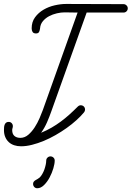

<svg xmlns="http://www.w3.org/2000/svg" viewBox="-20 -747 680 992"><path d="M427.7 -682.1 245.6 -172.9Q235.4 -143.6 222.9 -115Q210.4 -86.4 192.4 -61Q221.7 -73.2 246.6 -87.6Q271.5 -102.1 294.2 -118.9Q316.9 -135.7 338.4 -155Q359.9 -174.3 381.8 -196.3Q388.7 -203.1 397 -203.1Q406.7 -203.1 413.1 -196.8Q419.4 -190.4 419.4 -180.7Q419.4 -172.9 414.1 -166.5Q397.5 -146.5 374.5 -125.7Q351.6 -105 324.5 -85.7Q297.4 -66.4 267.1 -49.1Q236.8 -31.7 206.1 -19Q175.3 -6.3 145.5 1.2Q115.7 8.8 88.9 8.8Q69.3 8.8 53.2 3.4Q37.1 -2 25.4 -12.7Q13.7 -23.4 7.1 -39.1Q0.5 -54.7 0.5 -74.7Q0.5 -81.1 1 -88.6Q1.5 -96.2 3.9 -102.5Q6.3 -108.9 11.2 -113Q16.1 -117.2 24.9 -117.2Q34.2 -117.2 40.3 -110.8Q46.4 -104.5 46.4 -95.2Q46.4 -89.8 44.7 -85Q43 -80.1 43 -74.7Q43 -54.7 54.4 -44.7Q65.9 -34.7 85 -34.7Q107.4 -34.7 126 -50.5Q144.5 -66.4 159.2 -89.1Q173.8 -111.8 184.3 -136.2Q194.8 -160.6 201.2 -178.2L380.9 -682.1Q363.8 -682.1 347.2 -682.6Q330.6 -683.1 313.5 -683.1Q295.4 -683.1 273.9 -678.2Q252.4 -673.3 233.6 -663.3Q214.8 -653.3 201.7 -637.7Q188.5 -622.1 187 -600.6Q186 -590.8 182.1 -582.5Q178.2 -574.2 166 -574.2Q153.3 -574.2 148.4 -581.8Q143.6 -589.4 143.6 -600.6Q143.6 -633.8 161.1 -657.7Q178.7 -681.6 205.1 -697Q231.4 -712.4 262.7 -719.5Q293.9 -726.6 321.8 -726.6Q396 -726.6 470 -726.1Q543.9 -725.6 618.2 -725.6Q627 -725.6 633.5 -719.2Q640.1 -712.9 640.1 -704.1Q640.1 -694.8 633.8 -688.5Q627.4 -682.1 618.2 -682.1ZM240.7 61Q249.5 61 256.1 67.1Q262.7 73.2 262.7 82.5Q262.7 98.6 255.6 122.8Q248.5 147 236.3 169.9Q224.1 192.9 207.5 209.2Q190.9 225.6 172.4 225.6Q163.1 225.6 157 219Q150.9 212.4 150.9 203.1Q150.9 196.3 154.5 191.7Q158.2 187 163.6 183.8Q168.9 180.7 174.6 177.5Q180.2 174.3 184.6 170.4Q191.9 163.6 198.2 152.6Q204.6 141.6 209 129.4Q213.4 117.2 216.1 104.7Q218.8 92.3 218.8 82.5Q218.8 73.7 225.3 67.4Q231.9 61 240.7 61Z"/></svg>

Font: Helvetia Verbundene
Style: Regular
Weight: 400
Designer: Peter Wiegel, original typeface by Carl Albert Fahrenwaldt 1901
Foundry: Peter Wiegel
Version: Version 2.000